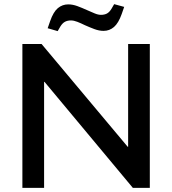

<svg xmlns="http://www.w3.org/2000/svg" viewBox="-20 -914 838 934"><path d="M88.9 0V-700H182.2L601.3 -199.9H603.3V-700H708.8V0H626.3L196.5 -515.8H194.5V0ZM260.6 -762.6 211.9 -776.7 223.9 -811.2Q239.6 -856.3 261.5 -874.5Q283.5 -892.7 312.1 -892.7Q333.3 -892.7 356.1 -884.4Q378.8 -876 403.3 -864.9Q423.3 -856.2 440.2 -849Q457.2 -841.8 471 -841.8Q488 -841.8 500 -848.1Q512.1 -854.4 522.1 -870.9L535.4 -893.8L584.1 -880.5L572.1 -846Q556.4 -801.6 534.5 -782.7Q512.5 -763.8 483.9 -763.8Q462.7 -763.8 439.9 -772.2Q417.2 -780.7 392.7 -791.6Q373.4 -801.2 356.1 -807.9Q338.8 -814.6 325 -814.6Q308.8 -814.6 296.5 -808.3Q284.2 -802 273.9 -785.6Z"/></svg>

Font: REM Medium
Style: Regular
Weight: 500
Designer: Octavio Pardo
Foundry: Ashler Design
Version: Version 1.005;gftools[0.9.28]